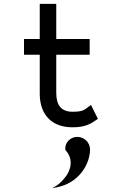

<svg xmlns="http://www.w3.org/2000/svg" viewBox="-20 -652 653 1000"><path d="M382 61C348 61 317 89 320 127L321 129L322 131C364 177 352 237 310 283C300 294 289 305 276 314L252 328L278 323C394 300 449 199 449 127C449 90 419 61 382 61ZM490 -33 454 -105 449 -102C420 -81 416 -70 358 -70C299 -70 273 -104 273 -168V-367H447V-449H273V-632H187V-449H105V-367H187V-160C189 -50 253 11 358 11C427 11 454 -8 487 -31Z"/></svg>

Font: Charger Monospace
Style: Regular
Weight: 400
Designer: Jasper
Foundry: Cannot Into Space Fonts
Version: Version 0.980